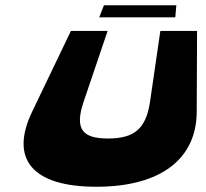

<svg xmlns="http://www.w3.org/2000/svg" viewBox="-20 -695 784 732"><path d="M652.3 -675 648.3 -629H358.3L376.3 -675ZM552.1 -308C536.8 -201 488.6 -167 391.6 -167C295.6 -167 262.8 -201 299.1 -308L390.3 -577H250.3L102 -268C18.1 -92 98.4 17 347.4 17C596.4 17 729.1 -92 730 -268L731.3 -577H591.3Z"/></svg>

Font: Hussar Milosc
Style: Obl
Weight: 700
Foundry: Cannot Into Space Fonts
Version: Version 1.02